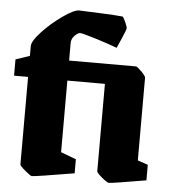

<svg xmlns="http://www.w3.org/2000/svg" viewBox="-50 -706 676 764"><g transform="rotate(5 288.0 -324.5)"><path d="M56 -30V-380H0V-445L56 -464V-503Q56 -523 91.5 -561Q127 -599 171 -630Q215 -661 235 -661Q262 -660 323 -657.5Q384 -655 410 -652Q415 -647 422.5 -630Q430 -613 430 -607Q430 -602 418 -574Q406 -546 397 -526Q363 -539 309.5 -555.5Q256 -572 246 -572Q243 -572 234.5 -566.5Q226 -561 219.5 -551Q213 -541 213 -528V-459H480Q485 -459 502.5 -441.5Q520 -424 520 -417V-87L561 -73V-11Q427 12 413 12Q406 12 384.5 -6Q363 -24 363 -30V-379H213V-93L274 -70V-14Q120 12 105 12Q100 12 78 -6.5Q56 -25 56 -30Z"/></g></svg>

Font: Grenze ExtraBold
Style: Regular
Weight: 800
Designer: Renata Polastri
Foundry: Omnibus-Type
Version: Version 1.002; ttfautohint (v1.8)